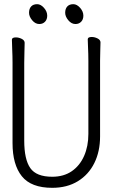

<svg xmlns="http://www.w3.org/2000/svg" viewBox="-20 -884 540 919"><path d="M341 -769Q322 -769 307 -787Q292 -805 292 -823Q292 -842 302 -853Q312 -864 331 -864Q348 -864 363.5 -846.5Q379 -829 379 -809Q379 -791 368.5 -780Q358 -769 341 -769ZM168 -769Q149 -769 134 -787Q119 -805 119 -823Q119 -842 129 -853Q139 -864 158 -864Q175 -864 190.5 -846.5Q206 -829 206 -809Q206 -791 195.5 -780Q185 -769 168 -769ZM403 -592Q403 -606 402.5 -626.5Q402 -647 401 -667Q400 -687 400 -696Q400 -707 419 -707Q433 -707 447 -700Q461 -693 461 -681Q461 -669 460 -644Q459 -619 459 -593V-231Q459 -159 431.5 -103.5Q404 -48 352.5 -16.5Q301 15 230 15Q129 15 84.5 -40.5Q40 -96 40 -199V-584Q40 -615 38.5 -646Q37 -677 37 -694Q37 -705 56 -705Q70 -705 84 -698Q98 -691 98 -679Q98 -667 97 -638Q96 -609 96 -583V-211Q96 -121 125 -79.5Q154 -38 230 -38Q285 -38 323.5 -64.5Q362 -91 382.5 -137.5Q403 -184 403 -243Z"/></svg>

Font: Moon Stars Kai HW Light
Style: Regular
Weight: 300
Designer: GuiWonder
Version: Version 1.101